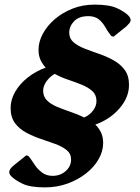

<svg xmlns="http://www.w3.org/2000/svg" viewBox="-20 -690 606 832"><path d="M175 122Q111 122 78.5 106.5Q46 91 30 75Q20 65 20 56Q20 43 38 28L94 -17L103 -14L112 -3Q119 7 131 25Q143 43 162 57.5Q181 72 208 72Q241 72 264.5 51.5Q288 31 288 1Q288 -24 269 -39.5Q250 -55 220 -66Q190 -77 157 -88Q124 -99 94 -115Q64 -131 45 -156.5Q26 -182 26 -222Q26 -258 45.5 -292Q65 -326 99.5 -353.5Q134 -381 178 -397Q164 -412 155.5 -430.5Q147 -449 147 -475Q147 -509 165.5 -543.5Q184 -578 217 -606.5Q250 -635 294 -652.5Q338 -670 390 -670Q454 -670 487 -654.5Q520 -639 536 -623Q546 -612 546 -604Q546 -596 541 -590Q536 -584 528 -576L472 -531L462 -534L454 -545Q446 -555 436 -573Q426 -591 409 -605.5Q392 -620 363 -620Q322 -620 301 -598Q280 -576 280 -548Q280 -523 298.5 -507Q317 -491 346.5 -479.5Q376 -468 409.5 -456.5Q443 -445 472.5 -428.5Q502 -412 520.5 -387Q539 -362 539 -322Q539 -268 498 -220.5Q457 -173 393 -150Q409 -135 418 -115.5Q427 -96 427 -70Q427 -35 407.5 -0.5Q388 34 353 61.5Q318 89 272.5 105.5Q227 122 175 122ZM167 -297Q167 -271 184 -254.5Q201 -238 227.5 -227Q254 -216 285 -205.5Q316 -195 345 -181Q368 -191 383 -210.5Q398 -230 398 -252Q398 -279 380.5 -295Q363 -311 335 -322.5Q307 -334 275.5 -344.5Q244 -355 217 -370Q195 -357 181 -337Q167 -317 167 -297Z"/></svg>

Font: Spectral SC ExtraBold
Style: Italic
Weight: 800
Italic angle: -10°
Designer: Jean-Baptiste Levee
Foundry: Production Type
Version: Version 2.001